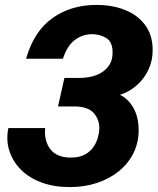

<svg xmlns="http://www.w3.org/2000/svg" viewBox="-20 -750 641 781"><path d="M264 11Q200 11 149.5 -7.5Q99 -26 65.5 -59.5Q32 -93 18 -136.5Q4 -180 14 -229H164Q161 -204 166.5 -182Q172 -160 184.5 -143.5Q197 -127 218 -118Q239 -109 268 -109Q303 -109 325.5 -121.5Q348 -134 360.5 -152.5Q373 -171 378.5 -192Q384 -213 384 -229Q384 -265 360.5 -291Q337 -317 281 -317H216L242 -433H304Q342 -433 372 -444.5Q402 -456 420 -479Q438 -502 438 -536Q438 -580 412 -595.5Q386 -611 355 -611Q316 -611 284.5 -587.5Q253 -564 236 -511H86Q118 -623 193.5 -676.5Q269 -730 372 -730Q437 -730 488.5 -709.5Q540 -689 570.5 -648Q601 -607 601 -546Q601 -503 584 -467Q567 -431 539 -405.5Q511 -380 477.5 -367.5Q444 -355 411 -359L415 -380Q478 -372 511 -329Q544 -286 544 -221Q544 -170 523 -127.5Q502 -85 464 -54Q426 -23 375 -6Q324 11 264 11Z"/></svg>

Font: Instrument Sans
Style: Bold Italic
Weight: 700
Italic angle: -13°
Designer: Rodrigo Fuenzalida
Foundry: fragTYPE
Version: Version 1.000;gftools[0.9.28]